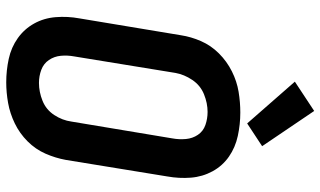

<svg xmlns="http://www.w3.org/2000/svg" viewBox="-226 -794 1028 616"><g transform="rotate(90 288.0 -486.0)"><path d="M244 8Q277 8 310.5 2Q344 -4 376 -19.5Q408 -35 433.5 -60.5Q459 -86 473 -118Q487 -150 493 -183L546 -508Q553 -547 550 -584.5Q547 -622 529.5 -654Q512 -686 482.5 -706.5Q453 -727 416 -735Q379 -743 341 -743Q308 -743 274.5 -737.5Q241 -732 209 -716Q177 -700 151.5 -674.5Q126 -649 112 -617Q98 -585 93 -552L39 -227Q32 -189 35 -151Q38 -113 55.5 -81.5Q73 -50 102.5 -29Q132 -8 169 0Q206 8 244 8ZM246 -97Q224 -97 204 -104.5Q184 -112 172.5 -129Q161 -146 159 -167Q157 -188 161 -210L214 -535Q219 -563 236.5 -589Q254 -615 282.5 -626.5Q311 -638 339 -638Q361 -638 381 -631Q401 -624 412.5 -607Q424 -590 426 -568.5Q428 -547 424 -525L370 -201Q366 -172 349 -146Q332 -120 303.5 -108.5Q275 -97 246 -97ZM376 -765 449 -813 336 -980 242 -918Z"/></g></svg>

Font: Iosevka Sparkle
Style: Bold Italic
Weight: 700
Italic angle: -9°
Designer: Belleve Invis
Foundry: Belleve Invis
Version: Version 4.5.0; ttfautohint (v1.8.3)